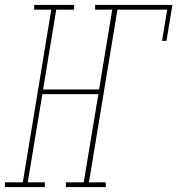

<svg xmlns="http://www.w3.org/2000/svg" viewBox="-54 -755 716 775"><path d="M127 0H-34V-19H38L153 -716H84V-735H245V-716H173L120 -394H346L399 -716H330V-735H642L618 -590H600L621 -716H420L305 -19H373V0H212V-19H284L343 -375H117L58 -19H127Z"/></svg>

Font: Iosevka HT Thin Extended
Style: Italic
Weight: 100
Width: 7
Italic angle: -9°
Monospace: yes
Designer: Belleve Invis
Foundry: Belleve Invis
Version: Version 32.3.0; ttfautohint (v1.8.4)